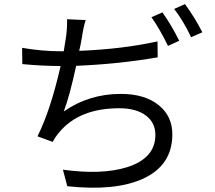

<svg xmlns="http://www.w3.org/2000/svg" viewBox="-20 -864 1040 928"><path d="M742.2 -586.9Q553.2 -554.2 348.1 -545.9Q315.9 -397 288.1 -325.2Q410.2 -410.2 564 -410.2Q680.2 -410.2 748 -355Q813 -301.8 813 -214.8Q813 -64.9 670.9 0Q537.1 61 305.2 36.1L284.2 -43.9Q470.2 -18.1 591.8 -55.2Q731 -98.1 731 -211.9Q731 -270 687 -304.2Q640.1 -340.8 556.2 -340.8Q361.8 -340.8 265.1 -223.1Q247.1 -202.1 234.9 -178.2L161.1 -205.1Q224.1 -330.1 272.9 -544.9Q187 -544.9 87.9 -554.2L86.9 -632.8Q183.1 -616.2 273.9 -616.2H288.1Q298.8 -679.2 299.8 -689.9Q305.2 -732.9 304.2 -771L394 -767.1Q382.8 -731 376 -684.1Q369.1 -643.1 362.8 -618.2Q576.2 -627 741.2 -664.1ZM765.1 -804.2Q810.1 -740.2 846.2 -667L792 -642.1Q751 -726.1 711.9 -780.8ZM874 -844.2Q921.9 -778.8 958 -708L903.8 -684.1Q865.2 -765.1 821.8 -820.8Z"/></svg>

Font: Black Ops One [rus by aLiNcE]
Style: Regular
Weight: 400
Designer: James Grieshaber
Foundry: James Grieshaber
Version: Version 1.002;May 25, 2024;FontCreator 13.0.0.2680 64-bit